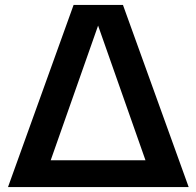

<svg xmlns="http://www.w3.org/2000/svg" viewBox="-20 -760 798 780"><path d="M12.5 0 279 -740H479.5L746.5 0ZM186 -109H571L378.5 -656Z"/></svg>

Font: Encode Sans SemiExpanded SemiExpanded SemiBold
Style: Regular
Weight: 600
Width: 6
Designer: Multiple Designers
Foundry: Impallari Type
Version: Version 3.000; ttfautohint (v1.8.3) -l 8 -r 50 -G 200 -x 14 